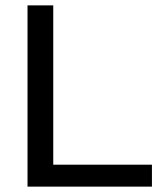

<svg xmlns="http://www.w3.org/2000/svg" viewBox="-20 -695 603 715"><path d="M82.5 0V-675H178.3V-81.7H545.8V0Z"/></svg>

Font: Funnel Display
Style: Regular
Weight: 400
Designer: NORD ID, Kristian Moeller
Foundry: Dicotype
Version: Version 1.000